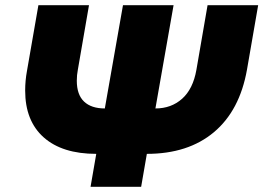

<svg xmlns="http://www.w3.org/2000/svg" viewBox="-20 -720 1015 740"><path d="M579 -302 649 -700H454L384 -302Q332 -302 304 -328.5Q276 -355 276 -409Q276 -431 280 -451L323 -700H128L84 -447Q77 -409 77 -371Q77 -254 148.5 -190.5Q220 -127 351 -127L329 0H524L546 -127Q705 -127 804.5 -210.5Q904 -294 932 -452L975 -700H780L737 -451Q724 -377 682 -339.5Q640 -302 579 -302Z"/></svg>

Font: Geom Black
Style: Bold Italic
Weight: 900
Italic angle: -10°
Version: Version 1.102